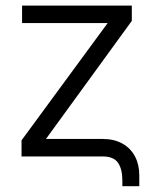

<svg xmlns="http://www.w3.org/2000/svg" viewBox="-20 -550 540 675"><path d="M340.8 0H55.7V-56.6L358.4 -468.8H57.6V-530.3H443.4V-476.6L141.6 -61.5H340.8Q381.3 -61.5 410.4 -45.2Q439.5 -28.8 454.6 0Q469.7 28.8 469.7 66.4V104.5H410.2V85Q410.2 44.4 394.8 22.2Q379.4 0 340.8 0Z"/></svg>

Font: Pretendard Light
Style: Regular
Weight: 300
Designer: Base glyphs from Inter by Rasmus Andersson; Hangeul glyphs from Noto Sans CJK(Source Han Sans) by Jang Soo-young and Kan
Foundry: Kil Hyung-jin
Version: Version 1.309